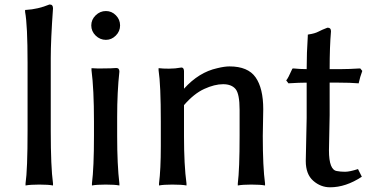

<svg xmlns="http://www.w3.org/2000/svg" viewBox="-20 -794 1635 833"><path d="M88.9 -742.2V-751H92.8Q144.5 -753.9 194.3 -774.4H196.3Q210 -774.4 210 -757.8Q200.2 -620.1 200.2 -542V-226.6Q200.2 -69.3 210 2V10.7Q190.4 6.8 150.4 6.8Q111.3 6.8 90.8 10.7V2Q99.6 -57.6 99.6 -226.6V-521.5Q99.6 -685.5 88.9 -742.2Z M376 -683.6Q376 -709 395 -727.5Q414.1 -746.1 439.5 -746.1Q464.8 -746.1 482.9 -727.5Q501 -709 501 -683.6Q501 -658.2 482.4 -639.6Q463.9 -621.1 439.5 -621.1Q414.1 -621.1 395 -639.6Q376 -658.2 376 -683.6ZM377 -489.3V-498H380.9Q388.7 -497.1 400.4 -497.1H425.8Q463.9 -497.1 484.4 -499Q498 -499 498 -483.4Q488.3 -395.5 488.3 -286.1V-204.1Q488.3 -79.1 498 2.9V10.7Q478.5 6.8 438.5 6.8Q399.4 6.8 378.9 10.7V2Q387.7 -67.4 387.7 -204.1V-266.6Q387.7 -407.2 377 -489.3Z M668 -489.3V-498H671.9Q685.5 -496.1 712.9 -496.1Q740.2 -496.1 766.6 -501H767.6Q777.3 -501 778.3 -486.3V-409.2Q842.8 -480.5 921.9 -498Q954.1 -505.9 975.6 -505.9Q1055.7 -505.9 1088.9 -458.5Q1122.1 -411.1 1122.1 -320.3L1120.1 -204.1Q1120.1 -69.3 1129.9 2V10.7Q1110.4 6.8 1070.3 6.8Q1032.2 6.8 1011.7 10.7V2Q1019.5 -59.6 1019.5 -204.1V-317.4Q1019.5 -386.7 1002 -407.7Q984.4 -428.7 947.8 -428.7Q911.1 -428.7 866.2 -408.2Q821.3 -387.7 778.3 -337.9V-204.1Q778.3 -77.1 789.1 2V10.7Q769.5 6.8 727.5 6.8Q689.5 6.8 669.9 10.7V2Q677.7 -58.6 677.7 -160.2V-266.6Q677.7 -426.8 668 -489.3Z M1221.7 -445.3Q1229.5 -453.1 1248 -495.1L1250 -497.1H1252.9Q1283.2 -494.1 1310.5 -494.1Q1310.5 -565.4 1315.4 -637.7V-643.6L1318.4 -644.5Q1345.7 -648.4 1361.3 -656.7Q1377 -665 1400.4 -673.8H1402.3Q1416 -673.8 1416 -658.2Q1410.2 -591.8 1410.2 -494.1H1460Q1493.2 -494.1 1541 -497.1H1543L1551.8 -486.3L1543 -460L1536.1 -432.6H1533.2Q1500 -435.5 1450.2 -435.5H1410.2V-294.9L1407.2 -141.6Q1407.2 -55.7 1442.4 -51.8Q1457 -48.8 1477.1 -48.8Q1497.1 -48.8 1533.2 -60.5L1549.8 -27.3Q1480.5 18.6 1412.1 18.6Q1371.1 18.6 1338.9 -9.8Q1306.6 -38.1 1306.6 -95.7L1310.5 -282.2V-435.5Q1278.3 -435.5 1233.4 -432.6H1231.4Z"/></svg>

Font: GenEi LateMin v2
Style: Medium
Weight: 500
Designer: o_tamon (Modified)
Foundry: o_tamon / Adobe Systems Incorporated / FONT 910 / Philipp H. Poll
Version: Version 2.1;Original Version 1.004